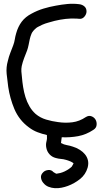

<svg xmlns="http://www.w3.org/2000/svg" viewBox="-20 -733 535 1013"><path d="M365.2 41Q383.8 46.9 400.4 57.1Q417 67.4 428.2 81.1Q439.5 94.7 443.8 112.3Q448.2 129.9 442.4 151.4Q431.6 188.5 401.9 211.9Q372.1 235.4 337.9 248Q322.3 253.9 304.7 257.3Q287.1 260.7 269.5 259.8Q252 258.8 235.8 252.4Q219.7 246.1 208 231.4Q198.2 219.7 196.3 204.6Q194.3 189.5 207 176.8Q216.8 166 233.9 164.1Q251 162.1 261.7 174.8Q275.4 183.6 277.8 183.6Q280.3 183.6 288.1 181.6Q296.9 180.7 309.1 176.3Q321.3 171.9 331.1 166Q335 164.1 337.9 162.1Q340.8 160.2 343.8 158.2Q351.6 152.3 354 150.4Q356.4 148.4 358.4 146.5Q362.3 139.6 364.3 136.2Q366.2 132.8 368.2 128.9Q362.3 123 350.6 118.2Q338.9 113.3 328.1 110.4Q314.5 106.4 301.3 105.5Q288.1 104.5 274.4 100.6Q254.9 95.7 241.7 81.5Q228.5 67.4 224.6 47.9Q220.7 30.3 225.1 13.7Q229.5 -2.9 227.5 -20.5Q202.1 -26.4 177.7 -35.6Q153.3 -44.9 131.8 -61.5Q81.1 -98.6 55.7 -158.2Q32.2 -214.8 23.4 -274.4Q18.6 -308.6 15.1 -343.3Q11.7 -377.9 21.5 -412.1Q26.4 -433.6 34.2 -453.6Q42 -473.6 49.8 -494.1Q55.7 -509.8 58.1 -525.4Q60.5 -541 65.4 -557.6Q75.2 -592.8 94.7 -618.7Q114.3 -644.5 146.5 -661.1Q176.8 -677.7 209 -687.5Q241.2 -697.3 274.4 -703.1Q304.7 -709 335.4 -711.9Q366.2 -714.8 397.5 -710.9Q414.1 -709 425.3 -699.2Q436.5 -689.5 436.5 -672.9Q436.5 -658.2 425.3 -645Q414.1 -631.8 397.5 -633.8Q394.5 -633.8 391.6 -634.3Q388.7 -634.8 385.7 -634.8Q356.4 -636.7 326.7 -633.3Q296.9 -629.9 268.6 -623Q252 -618.2 235.4 -613.8Q218.8 -609.4 203.1 -602.5Q192.4 -597.7 181.6 -591.8Q173.8 -587.9 170.9 -585Q152.3 -569.3 146.5 -555.7Q140.6 -542 137.2 -526.9Q133.8 -511.7 130.9 -496.1Q127.9 -480.5 123 -466.8Q115.2 -447.3 107.4 -426.8Q99.6 -406.2 94.7 -384.8Q91.8 -370.1 92.8 -355.5Q93.8 -340.8 95.7 -326.2Q97.7 -300.8 102.1 -273.4Q106.4 -246.1 114.3 -220.7Q122.1 -195.3 135.3 -172.4Q148.4 -149.4 168 -131.8Q192.4 -111.3 223.6 -102.1Q254.9 -92.8 286.1 -88.9Q325.2 -83 362.3 -87.9Q399.4 -92.8 432.6 -115.2Q448.2 -125 462.4 -119.6Q476.6 -114.3 483.9 -102.1Q491.2 -89.8 489.7 -73.7Q488.3 -57.6 472.7 -47.9Q434.6 -22.5 392.1 -14.6Q349.6 -6.8 305.7 -8.8Q304.7 -1 303.7 6.3Q302.7 13.7 301.8 21.5Q317.4 30.3 333 32.7Q348.6 35.2 365.2 41Z"/></svg>

Font: Schoolbell
Style: Regular
Weight: 400
Designer: Font Diner, Inc
Foundry: Font Diner, Inc
Version: Version 1.001